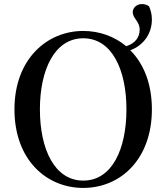

<svg xmlns="http://www.w3.org/2000/svg" viewBox="-20 -905 817 943"><path d="M176 -368C176 -562 248 -717 389 -717C530 -717 601 -562 601 -368C601 -172 530 -18 389 -18C248 -18 176 -172 176 -368ZM389 -753C209 -753 51 -613 51 -368C51 -120 208 18 389 18C571 18 726 -122 726 -368C726 -495 685 -593 620 -658C687 -683 726 -742 726 -809C726 -836 720 -855 712 -874C701 -882 690 -885 676 -885C651 -885 632 -866 632 -846C632 -814 666 -800 666 -760C666 -723 646 -693 600 -678C541 -727 467 -753 389 -753Z"/></svg>

Font: Noto Serif CJK HK SemiBold
Style: Regular
Weight: 600
Designer: Ryoko NISHIZUKA 西塚涼子 (kana & ideographs); Frank Grießhammer (Latin, Greek & Cyrillic); Wenlong ZHANG 张文龙 (bopomofo); San
Foundry: Adobe
Version: Version 2.001;hotconv 1.1.0;makeotfexe 2.6.0